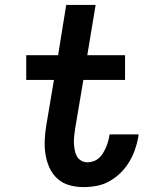

<svg xmlns="http://www.w3.org/2000/svg" viewBox="-20 -755 640 783"><path d="M320 8Q290 8 262 0Q234 -8 213.5 -27Q193 -46 181.5 -71.5Q170 -97 165.5 -126Q161 -155 162.5 -185Q164 -215 169 -245L200 -429H87V-530H217L250 -735H370L336 -530H490V-429H320L286 -228Q284 -214 282.5 -200Q281 -186 281.5 -172Q282 -158 284.5 -144Q287 -130 293 -118.5Q299 -107 311 -100Q323 -93 337 -93Q349 -93 361.5 -97.5Q374 -102 383.5 -110.5Q393 -119 400 -130.5Q407 -142 412 -153.5Q417 -165 420.5 -177Q424 -189 426 -201Q426 -202 426 -203.5Q426 -205 427 -207H545Q545 -204 544.5 -201.5Q544 -199 544 -196Q539 -169 530 -143.5Q521 -118 506.5 -94Q492 -70 471 -49.5Q450 -29 425.5 -15.5Q401 -2 374 3Q347 8 320 8Z"/></svg>

Font: Iosevka Curly Extended Oblique
Style: Bold
Weight: 700
Width: 7
Italic angle: -9°
Monospace: yes
Designer: Belleve Invis
Foundry: Belleve Invis
Version: Version 11.1.0; ttfautohint (v1.8.3)